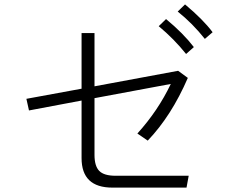

<svg xmlns="http://www.w3.org/2000/svg" viewBox="-20 -855 1040 870"><path d="M408.2 -410.2V-153.3Q408.2 -102.5 429.7 -80.6Q451.2 -58.6 503.9 -58.6H835L825.2 -4.9H489.3Q349.6 -4.9 349.6 -138.7V-399.4L111.3 -354.5L99.6 -407.2L349.6 -453.1V-705.1H408.2V-463.9L787.1 -534.2L831.1 -502Q756.8 -330.1 649.4 -217.8L602.5 -250Q696.3 -353.5 753.9 -474.6ZM785.2 -802.7 818.4 -835Q900.4 -766.6 943.4 -709L908.2 -678.7Q852.5 -749 785.2 -802.7ZM699.2 -736.3 732.4 -768.6Q810.5 -704.1 858.4 -641.6L823.2 -610.4Q768.6 -678.7 699.2 -736.3Z"/></svg>

Font: Gothic A1 Light
Style: Regular
Weight: 300
Version: Version 2.50